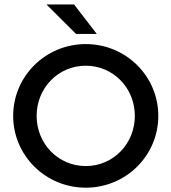

<svg xmlns="http://www.w3.org/2000/svg" viewBox="-20 -837 776 869"><path d="M324.3 -683.3H418.1L315.3 -816.7H190.3ZM368.1 12.5C550 12.5 696.5 -132.6 696.5 -312.5C696.5 -492.4 550 -637.5 368.1 -637.5C186.8 -637.5 39.6 -492.4 39.6 -312.5C39.6 -132.6 186.8 12.5 368.1 12.5ZM368.1 -85.4C243.1 -85.4 145.8 -186.8 145.8 -312.5C145.8 -438.2 243.1 -539.6 368.1 -539.6C493.1 -539.6 590.3 -438.2 590.3 -312.5C590.3 -186.8 493.1 -85.4 368.1 -85.4Z"/></svg>

Font: Afacad Medium
Style: Regular
Weight: 500
Designer: Kristian Moeller
Foundry: Dicotype
Version: Version 1.000